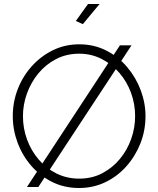

<svg xmlns="http://www.w3.org/2000/svg" viewBox="-20 -937 793 962"><path d="M376 5Q302 5 241 -25.5Q180 -56 136 -107Q92 -158 68 -222.5Q44 -287 44 -355Q44 -426 69 -490.5Q94 -555 139.5 -605.5Q185 -656 245.5 -685.5Q306 -715 377 -715Q451 -715 512 -684Q573 -653 617 -601Q661 -549 685 -485Q709 -421 709 -355Q709 -283 683.5 -218.5Q658 -154 613 -103.5Q568 -53 507.5 -24Q447 5 376 5ZM95 -355Q95 -294 115.5 -238Q136 -182 174 -137.5Q212 -93 263.5 -67.5Q315 -42 377 -42Q441 -42 492.5 -69Q544 -96 581 -141Q618 -186 637.5 -241.5Q657 -297 657 -355Q657 -416 636.5 -472Q616 -528 578 -572Q540 -616 488.5 -642Q437 -668 377 -668Q313 -668 261 -641Q209 -614 172 -569Q135 -524 115 -468.5Q95 -413 95 -355ZM639 -710 172 0H115L581 -710ZM395 -816 360 -832 421 -917H479Z"/></svg>

Font: Raleway Light
Style: Regular
Weight: 300
Designer: Matt McInerney, Pablo Impallari, Rodrigo Fuenzalida
Foundry: Matt McInerney, Pablo Impallari, Rodrigo Fuenzalida
Version: Version 4.026